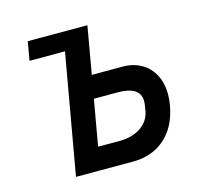

<svg xmlns="http://www.w3.org/2000/svg" viewBox="-86 -644 771 737"><g transform="rotate(-15 300.0 -275.5)"><path d="M212.5 -476.5H71.5L84.5 -551H321.5L288.5 -362.5H411Q452.5 -362.5 484.5 -344.5Q516.5 -326.5 534.2 -293Q552 -259.5 552 -214.5Q552 -193.5 547.5 -169.5Q532.5 -88 481.5 -44Q430.5 0 355 0H128.5ZM451.5 -175 455 -196.5Q456.5 -205.5 456.5 -213.5Q456.5 -272 367.5 -272H272.5L240.5 -90H328.5Q357 -90 383.2 -99.2Q409.5 -108.5 428 -127.8Q446.5 -147 451.5 -175Z"/></g></svg>

Font: JuliaMono SemiBoldItalic
Style: Regular
Weight: 600
Italic angle: -9°
Monospace: yes
Designer: cormullion
Foundry: corm
Version: Version 0.049; ttfautohint (v1.8.4)